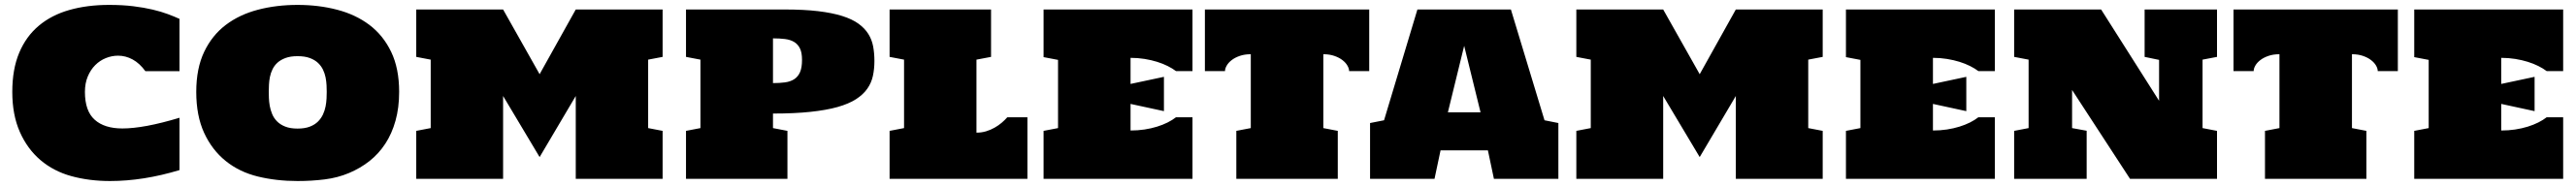

<svg xmlns="http://www.w3.org/2000/svg" viewBox="-20 -726 10439 755"><path d="M324.2 -353Q324.2 -275.4 363.8 -240Q403.3 -204.6 476.1 -204.6Q519 -204.6 576.9 -215.3Q634.8 -226.1 707.5 -248V-35.6Q561 8.8 425.8 8.8Q341.8 8.8 269.5 -11Q197.3 -30.8 144 -76.2Q90.8 -121.6 60.3 -190.7Q29.8 -259.8 29.8 -353Q29.8 -445.3 57.9 -512Q85.9 -578.6 137.5 -621.8Q189 -665 261.2 -685.5Q333.5 -706.1 422.4 -706.1Q476.6 -706.1 520.3 -700.7Q564 -695.3 598.9 -687Q633.8 -678.7 660.4 -668.7Q687 -658.7 707.5 -649.4V-437H569.3Q545.9 -469.2 517.6 -484.6Q489.3 -500 458.5 -500Q433.1 -500 408.9 -490.2Q384.8 -480.5 366 -461.7Q347.2 -442.9 335.7 -415.5Q324.2 -388.2 324.2 -353Z M1186 8.8Q1100.1 8.8 1025.1 -9.5Q950.2 -27.8 894.8 -72.5Q839.4 -117.2 807.4 -186.5Q775.4 -255.9 775.4 -353Q775.4 -448.2 807.4 -515.4Q839.4 -582.5 895 -624.8Q950.7 -667 1025.4 -686.5Q1100.1 -706.1 1186 -706.1Q1271.5 -706.1 1346.4 -686.5Q1421.4 -667 1477.3 -624.8Q1533.2 -582.5 1565.4 -515.4Q1597.7 -448.2 1597.7 -353Q1597.7 -288.6 1583 -236.1Q1568.4 -183.6 1541.7 -142.8Q1515.1 -102.1 1477.8 -72.5Q1440.4 -43 1394.5 -23.7Q1348.6 -4.4 1295.9 2.2Q1243.2 8.8 1186 8.8ZM1186 -498Q1157.2 -498 1137.5 -490.7Q1117.7 -483.4 1104.7 -471.7Q1091.8 -460 1084.5 -444.8Q1077.1 -429.7 1074 -413.8Q1070.8 -397.9 1070.1 -382.6Q1069.3 -367.2 1069.3 -355.5Q1069.3 -344.2 1069.8 -328.9Q1070.3 -313.5 1073.2 -296.6Q1076.2 -279.8 1083 -263.2Q1089.8 -246.6 1102.8 -233.4Q1115.7 -220.2 1136 -212.2Q1156.2 -204.1 1186 -204.1Q1215.3 -204.1 1235.6 -211.9Q1255.9 -219.7 1268.8 -232.7Q1281.7 -245.6 1289.1 -261.7Q1296.4 -277.8 1299.6 -294.2Q1302.7 -310.5 1303.5 -326.2Q1304.2 -341.8 1304.2 -353Q1304.2 -364.7 1303.5 -380.1Q1302.7 -395.5 1299.6 -411.6Q1296.4 -427.7 1289.1 -443.1Q1281.7 -458.5 1268.8 -470.7Q1255.9 -482.9 1235.6 -490.5Q1215.3 -498 1186 -498Z M2019 -336.4V0H1667V-194.8L1725.6 -206.1V-483.9L1667 -495.1V-687.5H2019L2167 -424.8L2313.5 -687.5H2665.5V-495.1L2606.9 -483.9V-206.1L2665.5 -194.8V0H2313.5V-336.4L2167 -88.4Z M2760.3 -687.5H3160.2Q3238.3 -687.5 3295.7 -680.7Q3353 -673.8 3393.3 -661.1Q3433.6 -648.4 3459.2 -629.9Q3484.9 -611.3 3499.3 -588.1Q3513.7 -564.9 3518.8 -537.4Q3523.9 -509.8 3523.9 -478.5Q3523.9 -446.3 3517.8 -418Q3511.7 -389.6 3495.1 -366Q3478.5 -342.3 3449.5 -323.5Q3420.4 -304.7 3374.8 -291.7Q3329.1 -278.8 3264.6 -272Q3200.2 -265.1 3112.8 -265.1V-206.1L3171.4 -194.8V0H2760.3V-194.8L2818.8 -206.1V-483.9L2760.3 -495.1ZM3112.8 -388.7Q3139.6 -388.7 3161.4 -391.6Q3183.1 -394.5 3198.5 -404.3Q3213.9 -414.1 3222.2 -432.6Q3230.5 -451.2 3230.5 -482.9Q3230.5 -512.2 3222.2 -529.3Q3213.9 -546.4 3198.5 -555.7Q3183.1 -564.9 3161.4 -567.6Q3139.6 -570.3 3112.8 -570.3Z M3937.5 -187.5Q3958 -187.5 3976.6 -193.1Q3995.1 -198.7 4011 -207.8Q4026.9 -216.8 4039.8 -227.8Q4052.7 -238.8 4062.5 -250H4144V0H3585.4V-194.8L3644 -206.1V-483.9L3585.4 -495.1V-687.5H3996.6V-495.1L3937.5 -483.9Z M4562 -385.3 4697.3 -414.1V-274.9L4562 -304.2V-196.3Q4591.3 -196.3 4618.7 -200.4Q4646 -204.6 4669.4 -211.9Q4692.9 -219.2 4712.4 -229Q4731.9 -238.8 4746.1 -250H4813V0H4209.5V-194.8L4268.1 -206.1V-482.9L4209.5 -494.1V-687.5H4813V-437.5H4746.1Q4731.9 -448.2 4712.4 -458Q4692.9 -467.8 4669.4 -475.1Q4646 -482.4 4618.7 -486.8Q4591.3 -491.2 4562 -491.2Z M5049.3 -505.9Q5023.9 -505.9 5004.4 -499Q4984.9 -492.2 4971.7 -481.9Q4958.5 -471.7 4951.7 -459.7Q4944.8 -447.8 4944.8 -437.5H4863.3V-687.5H5529.3V-437.5H5447.8Q5447.8 -447.8 5440.9 -459.7Q5434.1 -471.7 5420.9 -481.9Q5407.7 -492.2 5388.2 -499Q5368.7 -505.9 5343.3 -505.9V-206.1L5401.9 -194.8V0H4990.7V-194.8L5049.3 -206.1Z M6034.7 0 6010.3 -115.7H5818.4L5793.9 0H5532.7V-226.6L5589.4 -237.8L5724.6 -687.5H6103.5L6239.7 -237.8L6295.9 -226.6V0ZM5848.1 -270H5980.5L5914.1 -540Z M6720.7 -336.4V0H6368.7V-194.8L6427.2 -206.1V-483.9L6368.7 -495.1V-687.5H6720.7L6868.7 -424.8L7015.1 -687.5H7367.2V-495.1L7308.6 -483.9V-206.1L7367.2 -194.8V0H7015.1V-336.4L6868.7 -88.4Z M7814 -385.3 7949.2 -414.1V-274.9L7814 -304.2V-196.3Q7843.3 -196.3 7870.6 -200.4Q7897.9 -204.6 7921.4 -211.9Q7944.8 -219.2 7964.4 -229Q7983.9 -238.8 7998 -250H8064.9V0H7461.4V-194.8L7520 -206.1V-482.9L7461.4 -494.1V-687.5H8064.9V-437.5H7998Q7983.9 -448.2 7964.4 -458Q7944.8 -467.8 7921.4 -475.1Q7897.9 -482.4 7870.6 -486.8Q7843.3 -491.2 7814 -491.2Z M8377.9 -360.8V-206.1L8437 -195.3V0H8143.1V-194.8L8201.7 -206.1V-483.9L8143.1 -495.1V-687.5H8495.6L8730.5 -316.9V-482.9L8671.9 -495.1V-687.5H8965.3V-495.1L8906.7 -483.9V-206.1L8965.3 -194.8V0H8612.8Z M9218.3 -505.9Q9192.9 -505.9 9173.3 -499Q9153.8 -492.2 9140.6 -481.9Q9127.4 -471.7 9120.6 -459.7Q9113.8 -447.8 9113.8 -437.5H9032.2V-687.5H9698.2V-437.5H9616.7Q9616.7 -447.8 9609.9 -459.7Q9603 -471.7 9589.8 -481.9Q9576.7 -492.2 9557.1 -499Q9537.6 -505.9 9512.2 -505.9V-206.1L9570.8 -194.8V0H9159.7V-194.8L9218.3 -206.1Z M10117.2 -385.3 10252.4 -414.1V-274.9L10117.2 -304.2V-196.3Q10146.5 -196.3 10173.8 -200.4Q10201.2 -204.6 10224.6 -211.9Q10248 -219.2 10267.6 -229Q10287.1 -238.8 10301.3 -250H10368.2V0H9764.6V-194.8L9823.2 -206.1V-482.9L9764.6 -494.1V-687.5H10368.2V-437.5H10301.3Q10287.1 -448.2 10267.6 -458Q10248 -467.8 10224.6 -475.1Q10201.2 -482.4 10173.8 -486.8Q10146.5 -491.2 10117.2 -491.2Z"/></svg>

Font: Holtwood One SC
Style: Regular
Weight: 400
Version: Version 1.000